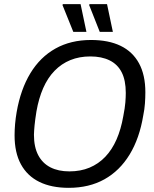

<svg xmlns="http://www.w3.org/2000/svg" viewBox="-20 -890 740 922"><path d="M310 12Q227 12 169 -16.5Q111 -45 80.5 -101Q50 -157 50 -240Q50 -267 52.5 -295Q55 -323 60 -352Q79 -461 126 -538.5Q173 -616 246.5 -657Q320 -698 417 -698Q501 -698 559 -670Q617 -642 647.5 -586Q678 -530 678 -447Q678 -421 676 -393Q674 -365 668 -336Q650 -226 602.5 -148Q555 -70 481.5 -29Q408 12 310 12ZM313 -67Q367 -67 410 -85Q453 -103 485.5 -137Q518 -171 539.5 -220Q561 -269 572 -332Q576 -353 578.5 -369Q581 -385 582 -398.5Q583 -412 583.5 -423Q584 -434 584 -444Q584 -504 564.5 -542.5Q545 -581 506.5 -600Q468 -619 414 -619Q361 -619 318 -601.5Q275 -584 242 -550Q209 -516 187.5 -467Q166 -418 155 -355Q152 -335 149.5 -318Q147 -301 146 -288Q145 -275 144 -264Q143 -253 143 -243Q143 -184 163.5 -145Q184 -106 222 -86.5Q260 -67 313 -67ZM332 -737 280 -866 282 -870H367L395 -737ZM459 -737 408 -866 410 -870H494L522 -737Z"/></svg>

Font: Archivo SemiCondensed
Style: Italic
Weight: 400
Width: 4
Italic angle: -10°
Designer: Hector Gatti
Foundry: Omnibus-Type
Version: Version 2.001